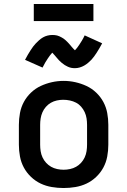

<svg xmlns="http://www.w3.org/2000/svg" viewBox="-20 -938 640 966"><path d="M300 8Q270 8 240.5 3Q211 -2 184.5 -14.5Q158 -27 136 -48Q114 -69 100 -95Q86 -121 80.5 -150.5Q75 -180 75 -210V-310Q75 -340 80.5 -369.5Q86 -399 100 -425Q114 -451 136 -472Q158 -493 185 -505.5Q212 -518 241 -524.5Q270 -531 300 -531Q330 -531 359 -524.5Q388 -518 415 -505.5Q442 -493 464 -472Q486 -451 500 -425Q514 -399 519.5 -369.5Q525 -340 525 -310V-210Q525 -180 519.5 -150.5Q514 -121 500 -95Q486 -69 464 -48Q442 -27 415.5 -14.5Q389 -2 359.5 3Q330 8 300 8ZM300 -84Q316 -84 332.5 -87.5Q349 -91 363 -99Q377 -107 388 -119Q399 -131 406 -146Q413 -161 415.5 -177.5Q418 -194 418 -210V-310Q418 -326 415.5 -342.5Q413 -359 406 -374Q399 -389 388 -401.5Q377 -414 362.5 -421.5Q348 -429 331.5 -432.5Q315 -436 298 -436Q282 -436 266 -432.5Q250 -429 236 -421Q222 -413 211 -400.5Q200 -388 193.5 -373Q187 -358 184.5 -342Q182 -326 182 -310V-210Q182 -194 184.5 -177.5Q187 -161 194 -146Q201 -131 212 -119Q223 -107 237 -99Q251 -91 267.5 -87.5Q284 -84 300 -84ZM357 -595Q348 -595 339.5 -596.5Q331 -598 322 -602Q313 -606 306 -610.5Q299 -615 291 -621.5Q283 -628 277 -634.5Q271 -641 266 -647Q261 -653 254 -661Q247 -669 243 -673Q237 -667 232 -660Q227 -653 221 -644.5Q215 -636 208 -624Q201 -612 194 -598L106 -637Q113 -651 120 -662.5Q127 -674 133.5 -684.5Q140 -695 146.5 -703.5Q153 -712 160 -719.5Q167 -727 176.5 -735.5Q186 -744 196.5 -750Q207 -756 219 -759Q231 -762 243 -762Q249 -762 255 -761.5Q261 -761 267 -759.5Q273 -758 278.5 -755.5Q284 -753 289.5 -750Q295 -747 299.5 -744Q304 -741 309 -736.5Q314 -732 318.5 -727.5Q323 -723 326.5 -719Q330 -715 333.5 -711Q337 -707 341 -702Q345 -697 349.5 -692.5Q354 -688 357 -685Q363 -691 368 -697.5Q373 -704 379 -713Q385 -722 392 -733.5Q399 -745 406 -760L494 -720Q487 -707 480 -695Q473 -683 466.5 -673Q460 -663 453.5 -654Q447 -645 440 -637.5Q433 -630 423.5 -622Q414 -614 403.5 -608Q393 -602 381 -598.5Q369 -595 357 -595ZM150 -832V-918H450V-832Z"/></svg>

Font: Iosevka Custom SmBdEx
Style: Regular
Weight: 600
Width: 7
Monospace: yes
Designer: Belleve Invis
Foundry: Belleve Invis
Version: Version 11.2.4; ttfautohint (v1.8.4)